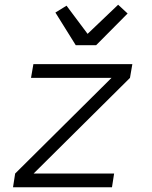

<svg xmlns="http://www.w3.org/2000/svg" viewBox="-20 -791 640 811"><path d="M35 0 44 -58 451 -462H111L121 -520H539L529 -462L122 -58H462L453 0ZM300 -600 214 -738 261 -767 350 -648 479 -771 519 -734 386 -600Z"/></svg>

Font: Iosevka Aile Light
Style: Italic
Weight: 300
Italic angle: -9°
Designer: Belleve Invis
Foundry: Belleve Invis
Version: Version 31.1.0; ttfautohint (v1.8.4)